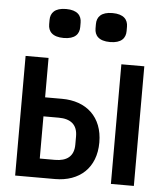

<svg xmlns="http://www.w3.org/2000/svg" viewBox="-52 -778 705 825"><g transform="rotate(5 300.0 -366.0)"><path d="M44 0H216C321 0 392 -63 392 -173C392 -283 321 -346 216 -346H143V-516H44ZM143 -82V-264H209C259 -264 290 -242 290 -191V-155C290 -104 259 -82 209 -82ZM457 0H556V-516H457ZM200 -607C249 -607 267 -630 267 -660V-679C267 -709 249 -732 200 -732C151 -732 133 -709 133 -679V-660C133 -630 151 -607 200 -607ZM400 -607C449 -607 467 -630 467 -660V-679C467 -709 449 -732 400 -732C351 -732 333 -709 333 -679V-660C333 -630 351 -607 400 -607Z"/></g></svg>

Font: IBM Plex Mono Medm
Style: Regular
Weight: 500
Monospace: yes
Designer: Mike Abbink, Paul van der Laan, Pieter van Rosmalen
Foundry: Bold Monday
Version: Version 2.004